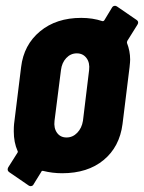

<svg xmlns="http://www.w3.org/2000/svg" viewBox="-20 -583 491 655"><path d="M449 -499 414 -443 413 -437Q424 -409 424 -380Q424 -372 422 -354L398 -160Q388 -82 333.5 -37Q279 8 192 8Q159 8 127 0Q122 -1 121 3L95 45Q93 50 88 51.5Q83 53 78 50L11 4Q3 -2 8 -12L39 -61Q42 -65 40 -68Q27 -97 27 -135Q27 -151 28 -160L52 -354Q61 -430 116.5 -476Q172 -522 257 -522Q296 -522 329 -511Q333 -510 336 -514L362 -557Q365 -562 370 -563Q375 -564 379 -561L446 -515Q455 -509 449 -499ZM242 -401Q221 -401 206 -385Q191 -369 188 -344L166 -171Q163 -146 174.5 -130Q186 -114 207 -114Q228 -114 243.5 -130Q259 -146 263 -171L284 -344Q287 -369 275 -385Q263 -401 242 -401Z"/></svg>

Font: Barlow Condensed
Style: Bold Italic
Weight: 700
Width: 3
Italic angle: -7°
Designer: Jeremy Tribby
Foundry: Tribby Type
Version: Version 1.408